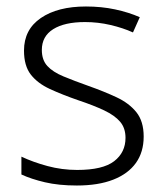

<svg xmlns="http://www.w3.org/2000/svg" viewBox="-20 -562 509 592"><path d="M423 -141Q423 -93 399 -59.5Q375 -26 329 -8Q283 10 217 10Q161 10 118.5 0Q76 -10 46 -24V-79Q82 -62 126.5 -50Q171 -38 218 -38Q297 -38 332 -65Q367 -92 367 -137Q367 -167 350.5 -186.5Q334 -206 301.5 -221.5Q269 -237 221 -253Q172 -270 134 -287.5Q96 -305 75 -332Q54 -359 54 -406Q54 -471 106 -506.5Q158 -542 245 -542Q293 -542 335 -533Q377 -524 411 -509L390 -462Q359 -476 320.5 -485Q282 -494 242 -494Q179 -494 144 -472Q109 -450 109 -408Q109 -377 126 -358.5Q143 -340 175.5 -326.5Q208 -313 253 -297Q301 -280 339.5 -262Q378 -244 400.5 -216Q423 -188 423 -141Z"/></svg>

Font: Noto Sans Georgian Light
Style: Regular
Weight: 300
Version: Version 2.002